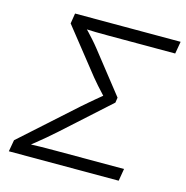

<svg xmlns="http://www.w3.org/2000/svg" viewBox="-107 -829 900 930"><g transform="rotate(15 343.0 -364.0)"><path d="M19 0 29.3 -58.1 299.8 -300.8Q315.9 -314.9 331.1 -327.9Q346.2 -340.8 360.1 -352.5Q374 -364.3 386.7 -374.5Q399.4 -384.8 409.7 -393.6L404.8 -362.8Q396 -373 382.6 -387.5Q369.1 -401.9 354.2 -418.5Q339.4 -435.1 324.7 -453.1L147.9 -675.8L156.2 -727.5H685.5L674.8 -666H340.3Q305.2 -666 275.6 -666.5Q246.1 -667 219.7 -668.5L218.3 -681.2Q228 -671.9 240.5 -658.7Q252.9 -645.5 268.3 -628.4Q283.7 -611.3 300.3 -590.3L460.4 -387.2L456.5 -361.3L227.5 -154.8Q202.1 -131.8 178.5 -112.1Q154.8 -92.3 134.3 -75.7Q113.8 -59.1 96.2 -45.4L102.1 -59.1Q132.8 -60.5 166.3 -61Q199.7 -61.5 240.2 -61.5H580.1L569.8 0Z"/></g></svg>

Font: Inter 16pt Light
Style: Italic
Weight: 300
Italic angle: -9.3988°
Version: Version 4.001;git-66647c0bb